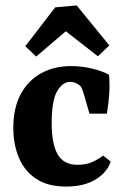

<svg xmlns="http://www.w3.org/2000/svg" viewBox="-20 -676 454 706"><path d="M29 -205Q29 -280 56.5 -330.5Q84 -381 132 -407Q180 -433 241 -433Q280 -433 318 -424Q356 -415 381 -401Q384 -364 381.5 -328Q379 -292 373 -258H309L288 -331Q284 -344 281 -351Q278 -358 273 -362Q267 -367 258 -371Q249 -375 238 -375Q210 -375 190 -340.5Q170 -306 170 -223Q170 -147 192 -108.5Q214 -70 266 -70Q298 -70 322 -81.5Q346 -93 359 -104L387 -82Q374 -42 331.5 -16Q289 10 223 10Q156 10 113 -18.5Q70 -47 49.5 -96Q29 -145 29 -205ZM73 -506 183 -649 262 -656 382 -509 340 -469 222 -561 113 -468Z"/></svg>

Font: Yrsa
Style: Regular
Weight: 400
Designer: Anna Giedrys (Yrsa+Rasa design), David Brezina (Yrsa art-direction, Rasa art-direction, design)
Foundry: Rosetta Type Foundry
Version: Version 2.004